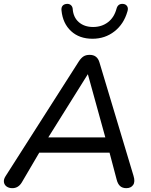

<svg xmlns="http://www.w3.org/2000/svg" viewBox="-20 -959 774 986"><path d="M8 -53.3 385.1 -644.1Q396.6 -661.5 409 -669.4Q421.5 -677.3 440.5 -677.3Q460.2 -677.3 472.6 -667.6Q485 -658 490.7 -638.7L665.7 -55.9Q675.1 -25.4 663.7 -9.1Q652.3 7.3 628.8 7.3Q608.9 7.3 596.9 -3.4Q584.8 -14.1 579.1 -36.7L537.2 -195.2L571.3 -175H149L192.3 -193.3L92.1 -22.5Q74.3 7.3 43.4 7.3Q26 7.3 14.2 -1Q2.5 -9.3 0.2 -23.3Q-2 -37.4 8 -53.3ZM217.6 -236.8 195.2 -253.4H550.2L525.8 -235.5L431.4 -577.3H430.6ZM295.9 -904.5Q294 -919.4 300.5 -928.2Q307 -937.1 320.6 -938.8Q332.6 -940.4 341.2 -934.8Q349.8 -929.3 352.7 -917.9L353.3 -913.6Q356.4 -869.8 384.9 -845.1Q413.4 -820.4 458.1 -820.4Q502.3 -820.4 534.3 -844.8Q566.4 -869.1 578.6 -915Q582.1 -928 590.9 -934.2Q599.6 -940.4 613.3 -938.8Q626.9 -937.1 633.2 -926.6Q639.6 -916 634.4 -900.3Q615.9 -835.4 567.6 -797.7Q519.3 -760 455.1 -760Q387.1 -760 344.8 -799.4Q302.5 -838.7 295.9 -904.5Z"/></svg>

Font: SN Pro Thin
Style: Italic
Weight: 200
Italic angle: -9°
Designer: Tobias Whetton
Foundry: Supernotes
Version: Version 1.003;Glyphs 3.3 (3324)